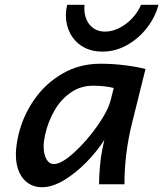

<svg xmlns="http://www.w3.org/2000/svg" viewBox="-20 -765 678 797"><path d="M404.8 -146 413.1 -184.1Q382.3 -136.2 338.4 -91.3Q294.4 -46.4 245.8 -17.1Q197.3 12.2 154.3 12.2Q122.1 12.2 97.7 -3.9Q73.2 -20 59.6 -50.8Q45.9 -81.5 45.9 -124Q45.9 -157.7 56.6 -205.1Q75.2 -283.7 121.8 -351.1Q168.5 -418.5 239.3 -459.5Q310.1 -500.5 397 -500.5Q445.8 -500.5 496.1 -494.4Q546.4 -488.3 584 -478.5L528.3 -254.9Q496.6 -128.4 496.6 0H391.1Q391.1 -31.2 394.8 -73Q398.4 -114.7 404.8 -146ZM366.2 -409.2Q314.5 -409.2 273.7 -380.9Q232.9 -352.5 206.3 -306.6Q179.7 -260.7 167.5 -206.5Q161.1 -178.2 161.1 -157.7Q161.1 -125 172.6 -104.5Q184.1 -84 203.6 -84Q234.9 -84 287.1 -131.3Q339.4 -178.7 384.3 -242.7Q429.2 -306.6 439.9 -351.1L452.1 -399.9Q413.6 -409.2 366.2 -409.2ZM405.3 -550.8Q357.4 -550.8 323.2 -571.5Q289.1 -592.3 271.2 -626.7Q253.4 -661.1 253.4 -701.2Q253.4 -722.2 258.8 -745.1H330.6Q330.1 -739.7 330.1 -729.5Q330.1 -702.1 340.6 -680.4Q351.1 -658.7 370.4 -646.2Q389.6 -633.8 416 -633.8Q445.3 -633.8 475.1 -648.7Q504.9 -663.6 528.8 -689.2Q552.7 -714.8 565.4 -745.1H637.7Q626 -697.3 592.3 -652.3Q558.6 -607.4 509.5 -579.1Q460.4 -550.8 405.3 -550.8Z"/></svg>

Font: Lesson One Medium
Style: Italic
Weight: 500
Italic angle: -14°
Designer: But Ko, Victor Gaultney, Annie Olsen, Julie Remington, Don Collingsworth, Eric Hays, Becca Hirsbrunner
Version: Version 1.100